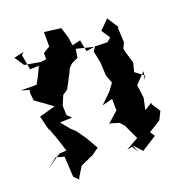

<svg xmlns="http://www.w3.org/2000/svg" viewBox="-207 -1061 1194 1297"><g transform="rotate(-20 390.0 -412.0)"><path d="M63 -825 82 -717 146 -719 114 -652 87 -603 -27 -604 31 -587 27 -563 33 -511 152 -425 36 -393 63 -282 62 -300 83 -241 87 -234 125 -117 73 -114 -33 -41 41 -99 99 -82 107 64 139 97 145 82 187 14 281 -28 330 -63 279 -151 233 -217 201 -246 149 -310 237 -313 207 -342 204 -438 142 -493 203 -406 233 -477 270 -502 328 -612 336 -632 361 -657 409 -680 419 -741 546 -710 527 -683 544 -599 549 -502 571 -443 534 -393 459 -320 534 -339 535 -255 531 -253 455 -185 466 -188 526 -170 553 -140 603 -33 513 18 550 11 580 58 556 2 612 63 720 -6 698 -40 784 -94 813 -152 773 -214 774 -225 719 -191 737 -274 725 -369 797 -443 786 -382 798 -412 736 -458 752 -522 725 -612 722 -633 740 -671 735 -779 760 -782 742 -780 688 -862 705 -878 623 -796 664 -734 636 -710 548 -712 482 -702 466 -785 407 -771 398 -831 375 -906 256 -921V-817L236 -806L207 -787L208 -744L168 -738L54 -758L9 -826L81 -842Z"/></g></svg>

Font: Hussar Lance
Style: Regular
Weight: 700
Foundry: Cannot Into Space Fonts, PlusOne Fonts
Version: Version 2.27